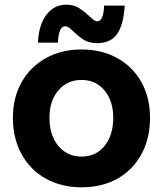

<svg xmlns="http://www.w3.org/2000/svg" viewBox="-20 -787 696 819"><path d="M35 -285Q35 -370 72 -436Q109 -502 175.5 -539Q242 -576 328 -576Q414 -576 480.5 -539Q547 -502 583.5 -436Q620 -370 620 -285Q620 -197 583.5 -129.5Q547 -62 481 -25Q415 12 328 12Q242 12 175.5 -25Q109 -62 72 -129.5Q35 -197 35 -285ZM463 -285Q463 -356 426 -401Q389 -446 328 -446Q267 -446 229 -401.5Q191 -357 191 -285Q191 -210 229 -164.5Q267 -119 328 -119Q389 -119 426 -164.5Q463 -210 463 -285ZM295 -651Q293 -653 285 -660.5Q277 -668 270.5 -671.5Q264 -675 258 -675Q230 -675 227 -605H142Q145 -680 177.5 -723.5Q210 -767 263 -767Q293 -767 314 -754.5Q335 -742 359 -720Q373 -707 380.5 -701.5Q388 -696 396 -696Q408 -696 415.5 -713Q423 -730 424 -763H512Q507 -681 479.5 -642Q452 -603 395 -603Q361 -603 339.5 -616Q318 -629 295 -651Z"/></svg>

Font: Open Sauce Sans ExtraBold
Style: Regular
Weight: 800
Designer: Alfredo Marco Pradil
Foundry: Creative Sauce Fz LLC
Version: Version 1.477